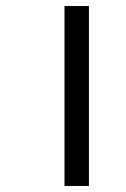

<svg xmlns="http://www.w3.org/2000/svg" viewBox="-20 -617 419 637"><path d="M194 0V-597H275V0Z"/></svg>

Font: Noto Sans Gujarati
Style: Regular
Weight: 400
Designer: Jelle Bosma - Monotype Design Team, Universal Thirst
Foundry: Monotype Imaging Inc.
Version: Version 2.102